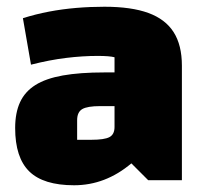

<svg xmlns="http://www.w3.org/2000/svg" viewBox="-20 -535 605 570"><path d="M200 15Q109 15 67 -26Q25 -67 25 -155Q25 -200 39.5 -231.5Q54 -263 85 -282.5Q116 -302 166.5 -311Q217 -320 290 -320H350V-220H278Q239 -220 224 -211Q209 -202 209 -178V-120H251Q290 -120 305 -128Q320 -136 320 -158V-365Q305 -369 270 -369Q225 -369 176 -363Q127 -357 72 -343L48 -481Q86 -493 125.5 -500.5Q165 -508 206.5 -511.5Q248 -515 290 -515Q370 -515 420.5 -496.5Q471 -478 495.5 -439.5Q520 -401 520 -340V0H420L370 -50Q293 15 200 15Z"/></svg>

Font: Changa ExtraLight ExtraBold
Style: Regular
Weight: 800
Version: Version 3.002; ttfautohint (v1.8.2)